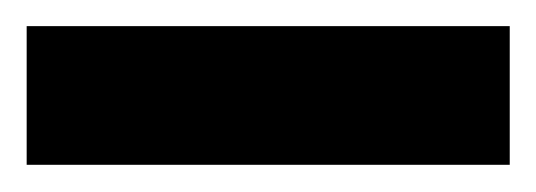

<svg xmlns="http://www.w3.org/2000/svg" viewBox="-20 37 402 144"><path d="M0 160.6V56.6H362.3V160.6Z"/></svg>

Font: Oswald
Style: DemiBold
Weight: 600
Designer: Vernon Adams
Foundry: Vernon Adams
Version: 3.0; ttfautohint (v0.95) -l 8 -r 50 -G 200 -x 0 -w "G" -W -c